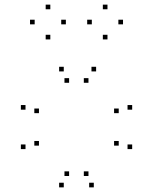

<svg xmlns="http://www.w3.org/2000/svg" viewBox="-20 -798 660 828"><path d="M384.5 10V-10H364.5V10ZM550 -155V-175H530V-155ZM550 -325V-345H530V-325ZM394.5 -490V-510H374.5V-490ZM255 -490V-510H235V-490ZM90 -325V-345H70V-325ZM90 -155V-175H70V-155ZM255 10V-10H235V10ZM148 -170V-190H128V-170ZM148 -310V-330H128V-310ZM278 -441V-461H258V-441ZM361.5 -441V-461H341.5V-441ZM492 -310V-330H472V-310ZM492 -170V-190H472V-170ZM361.5 -39V-59H341.5V-39ZM278 -39V-59H258V-39ZM264 -693V-713H244V-693ZM197 -758V-778H177V-758ZM129.5 -693V-713H109.5V-693ZM197 -628V-648H177V-628ZM510.5 -693V-713H490.5V-693ZM443.5 -758V-778H423.5V-758ZM376 -693V-713H356V-693ZM443.5 -628V-648H423.5V-628Z"/></svg>

Font: Monaspace Krypton Dots Var
Style: Regular
Weight: 400
Designer: Riley Cran and the Lettermatic Team
Version: Version 1.100 (Monaspace Krypton Dots)